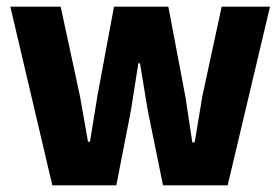

<svg xmlns="http://www.w3.org/2000/svg" viewBox="-20 -556 841 576"><path d="M137 0 11 -536H162L220 -267L244 -131H250L272 -267L322 -536H485L536 -267L557 -129H564L587 -267L645 -536H790L663 0H469L423 -226L400 -366H395L373 -226L329 0Z"/></svg>

Font: Mona Sans ExtraLight
Style: Bold
Weight: 700
Version: Version 2.000